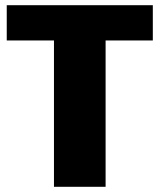

<svg xmlns="http://www.w3.org/2000/svg" viewBox="-20 -720 615 740"><path d="M569 -700V-564H290L387 -642V0H188V-642L283 -564H6V-700Z"/></svg>

Font: Pathway Extreme ExtraBold
Style: Regular
Weight: 800
Designer: Eduardo Rodriguez Tunni
Foundry: Eduardo Rodriguez Tunni
Version: Version 1.001;gftools[0.9.26]